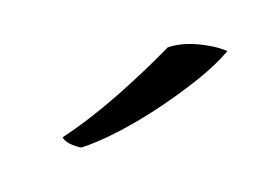

<svg xmlns="http://www.w3.org/2000/svg" viewBox="-36 -833 414 284"><g transform="rotate(10 170.5 -691.5)"><path d="M287 -779Q273 -755 249.5 -728.5Q226 -702 199.5 -677Q173 -652 146.5 -632Q120 -612 99 -601Q90 -601 81.5 -603.5Q73 -606 69 -611Q104 -644 138 -686.5Q172 -729 199 -769Q222 -782 259 -782Q275 -782 287 -779Z"/></g></svg>

Font: Gotu
Style: Regular
Weight: 400
Designer: Sarang Kulkarni & Kailash Malviya
Foundry: Ek Type
Version: Version 2.320;hotconv 1.0.109;makeotfexe 2.5.65596; ttfautoh